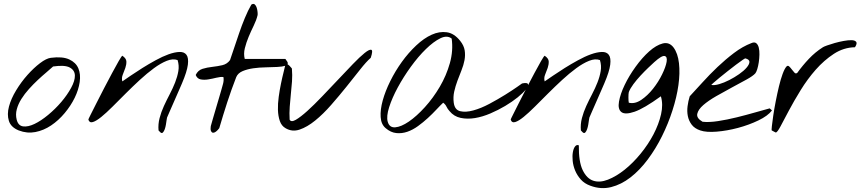

<svg xmlns="http://www.w3.org/2000/svg" viewBox="-20 -686 4462 994"><path d="M77.1 -10.7Q36.1 -27.3 25.9 -60.5Q15.6 -93.8 26.4 -134.3Q37.1 -174.8 63.5 -218.3Q89.8 -261.7 122.1 -297.9Q154.3 -334 187 -358.9Q219.7 -383.8 243.2 -386.7Q303.7 -394.5 338.4 -378.4Q373 -362.3 385.7 -332Q398.4 -301.8 392.6 -261.2Q386.7 -220.7 366.7 -179.7Q346.7 -138.7 314.9 -100.6Q283.2 -62.5 244.6 -36.6Q206.1 -10.7 163.1 -2.4Q120.1 5.9 77.1 -10.7ZM66.4 -66.4Q74.2 -35.2 99.6 -31.7Q125 -28.3 158.7 -44.4Q192.4 -60.5 229.5 -91.3Q266.6 -122.1 297.4 -158.2Q328.1 -194.3 348.1 -231Q368.2 -267.6 367.7 -294.9Q367.2 -322.3 341.3 -336.4Q315.4 -350.6 254.9 -341.8Q241.2 -329.1 219.7 -311Q198.2 -293 175.3 -271.5Q152.3 -250 129.9 -225.1Q107.4 -200.2 90.8 -173.8Q74.2 -147.5 66.9 -120.1Q59.6 -92.8 66.4 -66.4Z M800.8 -10.7Q797.9 -43 806.2 -74.7Q814.5 -106.4 828.6 -137.2Q842.8 -168 858.9 -198.7Q875 -229.5 886.7 -259.3Q898.4 -289.1 903.3 -317.9Q908.2 -346.7 899.4 -375Q875 -383.8 843.3 -371.1Q811.5 -358.4 776.4 -332.5Q741.2 -306.6 703.6 -272Q666 -237.3 630.4 -201.7Q594.7 -166 562.5 -133.8Q530.3 -101.6 504.4 -80.6Q478.5 -59.6 460.9 -54.2Q443.4 -48.8 437.5 -66.4Q436.5 -67.4 448.7 -91.3Q460.9 -115.2 479 -151.4Q497.1 -187.5 519 -229.5Q541 -271.5 560.5 -308.1Q580.1 -344.7 594.7 -370.1Q609.4 -395.5 613.3 -397.5Q633.8 -383.8 634.3 -367.7Q634.8 -351.6 628.9 -334.5Q623 -317.4 615.7 -299.8Q608.4 -282.2 613.3 -264.6Q628.9 -275.4 656.7 -294.4Q684.6 -313.5 717.3 -334Q750 -354.5 785.6 -374Q821.3 -393.6 852.5 -404.8Q883.8 -416 908.7 -417Q933.6 -418 945.3 -402.3Q957 -386.7 952.6 -351.1Q948.2 -315.4 921.9 -253.9Q918.9 -247.1 907.7 -221.2Q896.5 -195.3 883.3 -165.5Q870.1 -135.7 858.9 -109.9Q847.7 -84 844.7 -77.1Q843.8 -73.2 842.3 -63Q840.8 -52.7 838.9 -40.5Q836.9 -28.3 833 -17.1Q829.1 -5.9 823.2 0Q817.4 5.9 809.6 -1.5Q801.8 -8.8 800.8 -10.7Z M1071.3 -10.7Q1070.3 -12.7 1070.3 -21.5Q1070.3 -30.3 1071.3 -33.2Q1074.2 -43.9 1082 -70.8Q1089.8 -97.7 1098.6 -127.4Q1107.4 -157.2 1115.2 -183.6Q1123 -210 1126 -220.7Q1129.9 -234.4 1134.8 -252.4Q1139.6 -270.5 1136.7 -287.1Q1122.1 -289.1 1100.6 -283.7Q1079.1 -278.3 1058.1 -274.9Q1037.1 -271.5 1019 -274.9Q1001 -278.3 993.2 -297.9Q1004.9 -322.3 1028.3 -329.6Q1051.8 -336.9 1079.1 -339.8Q1106.4 -342.8 1131.3 -348.6Q1156.2 -354.5 1170.9 -375Q1179.7 -400.4 1191.9 -437Q1204.1 -473.6 1217.8 -513.7Q1231.4 -553.7 1247.6 -592.8Q1263.7 -631.8 1281.2 -662.1Q1292 -668.9 1298.8 -663.1Q1305.7 -657.2 1309.1 -646Q1312.5 -634.8 1313.5 -623Q1314.5 -611.3 1313.5 -607.4Q1307.6 -582 1293.5 -553.2Q1279.3 -524.4 1267.1 -495.1Q1254.9 -465.8 1247.6 -436.5Q1240.2 -407.2 1247.1 -380.9H1457Q1458 -380.9 1461.9 -374.5Q1465.8 -368.2 1468.8 -364.3Q1473.6 -350.6 1458 -345.7Q1442.4 -340.8 1416 -339.4Q1389.6 -337.9 1356 -337.4Q1322.3 -336.9 1291.5 -332.5Q1260.7 -328.1 1236.3 -317.9Q1211.9 -307.6 1203.1 -287.1Q1177.7 -221.7 1156.2 -155.8Q1134.8 -89.8 1115.2 -22.5Q1113.3 -19.5 1107.4 -13.2Q1101.6 -6.8 1094.7 -2.4Q1087.9 2 1081.5 1Q1075.2 0 1071.3 -10.7Z M1458 -22.5Q1437.5 -34.2 1428.7 -59.6Q1419.9 -85 1418.9 -117.2Q1418 -149.4 1422.9 -184.6Q1427.7 -219.7 1434.6 -252.9Q1441.4 -286.1 1448.2 -312.5Q1455.1 -338.9 1458 -353.5Q1462.9 -356.4 1468.3 -353.5Q1473.6 -350.6 1479 -345.2Q1484.4 -339.8 1487.8 -335.4Q1491.2 -331.1 1491.2 -331.1Q1494.1 -296.9 1491.7 -264.2Q1489.3 -231.4 1485.8 -199.2Q1482.4 -167 1480 -133.8Q1477.5 -100.6 1479.5 -66.4Q1487.3 -51.8 1511.7 -65.9Q1536.1 -80.1 1571.3 -111.8Q1606.4 -143.6 1647.9 -187Q1689.5 -230.5 1730 -273.4Q1770.5 -316.4 1806.6 -354Q1842.8 -391.6 1867.7 -411.6Q1892.6 -431.6 1902.3 -428.2Q1912.1 -424.8 1899.4 -386.7Q1876 -366.2 1843.8 -325.2Q1811.5 -284.2 1773.4 -236.8Q1735.4 -189.5 1694.3 -142.6Q1653.3 -95.7 1611.8 -62Q1570.3 -28.3 1531.2 -15.1Q1492.2 -2 1458 -22.5Z M1976.6 -22.5Q1953.1 -42 1950.7 -80.1Q1948.2 -118.2 1961.4 -166Q1974.6 -213.9 2000.5 -266.1Q2026.4 -318.4 2060.5 -365.7Q2094.7 -413.1 2134.8 -450.7Q2174.8 -488.3 2214.8 -506.3Q2254.9 -524.4 2293 -519Q2331.1 -513.7 2362.3 -474.6Q2381.8 -450.2 2385.7 -425.3Q2389.6 -400.4 2384.8 -374.5Q2379.9 -348.6 2369.1 -321.8Q2358.4 -294.9 2348.1 -267.6Q2337.9 -240.2 2331.5 -211.9Q2325.2 -183.6 2329.1 -154.3Q2334 -117.2 2362.3 -110.4Q2390.6 -103.5 2430.2 -114.3Q2469.7 -125 2513.7 -148.4Q2557.6 -171.9 2595.2 -195.3Q2632.8 -218.8 2657.7 -236.3Q2682.6 -253.9 2682.6 -253.9Q2710 -259.8 2713.4 -250.5Q2716.8 -241.2 2702.6 -223.1Q2688.5 -205.1 2660.2 -182.1Q2631.8 -159.2 2595.7 -137.7Q2559.6 -116.2 2518.6 -98.6Q2477.5 -81.1 2438.5 -74.7Q2399.4 -68.4 2364.7 -75.7Q2330.1 -83 2307.6 -110.4Q2296.9 -122.1 2291.5 -133.8Q2286.1 -145.5 2274.4 -154.3Q2259.8 -140.6 2239.3 -118.7Q2218.8 -96.7 2194.8 -74.7Q2170.9 -52.7 2144 -33.2Q2117.2 -13.7 2088.9 -3.9Q2060.5 5.9 2031.7 2.9Q2002.9 0 1976.6 -22.5ZM1987.3 -55.7Q1996.1 -24.4 2026.4 -26.9Q2056.6 -29.3 2096.7 -56.6Q2136.7 -84 2179.7 -131.3Q2222.7 -178.7 2256.8 -236.8Q2291 -294.9 2309.1 -359.4Q2327.1 -423.8 2318.4 -486.3Q2294.9 -504.9 2259.8 -487.8Q2224.6 -470.7 2185.1 -432.1Q2145.5 -393.6 2106.9 -340.3Q2068.4 -287.1 2039.1 -232.9Q2009.8 -178.7 1994.6 -130.9Q1979.5 -83 1987.3 -55.7Z M2987.3 -10.7Q2984.4 -43 2992.7 -74.7Q3001 -106.4 3015.1 -137.2Q3029.3 -168 3045.4 -198.7Q3061.5 -229.5 3073.2 -259.3Q3085 -289.1 3089.8 -317.9Q3094.7 -346.7 3085.9 -375Q3061.5 -383.8 3029.8 -371.1Q2998 -358.4 2962.9 -332.5Q2927.7 -306.6 2890.1 -272Q2852.5 -237.3 2816.9 -201.7Q2781.2 -166 2749 -133.8Q2716.8 -101.6 2690.9 -80.6Q2665 -59.6 2647.5 -54.2Q2629.9 -48.8 2624 -66.4Q2623 -67.4 2635.3 -91.3Q2647.5 -115.2 2665.5 -151.4Q2683.6 -187.5 2705.6 -229.5Q2727.5 -271.5 2747.1 -308.1Q2766.6 -344.7 2781.2 -370.1Q2795.9 -395.5 2799.8 -397.5Q2820.3 -383.8 2820.8 -367.7Q2821.3 -351.6 2815.4 -334.5Q2809.6 -317.4 2802.2 -299.8Q2794.9 -282.2 2799.8 -264.6Q2815.4 -275.4 2843.3 -294.4Q2871.1 -313.5 2903.8 -334Q2936.5 -354.5 2972.2 -374Q3007.8 -393.6 3039.1 -404.8Q3070.3 -416 3095.2 -417Q3120.1 -418 3131.8 -402.3Q3143.6 -386.7 3139.2 -351.1Q3134.8 -315.4 3108.4 -253.9Q3105.5 -247.1 3094.2 -221.2Q3083 -195.3 3069.8 -165.5Q3056.6 -135.7 3045.4 -109.9Q3034.2 -84 3031.2 -77.1Q3030.3 -73.2 3028.8 -63Q3027.3 -52.7 3025.4 -40.5Q3023.4 -28.3 3019.5 -17.1Q3015.6 -5.9 3009.8 0Q3003.9 5.9 2996.1 -1.5Q2988.3 -8.8 2987.3 -10.7Z M3036.1 275.4Q3005.9 264.6 2986.8 243.2Q2967.8 221.7 2957.5 196.8Q2947.3 171.9 2944.8 146.5Q2942.4 121.1 2945.8 101.6Q2949.2 82 2957.5 71.8Q2965.8 61.5 2976.6 66.4Q2975.6 151.4 2996.6 194.8Q3017.6 238.3 3051.3 249.5Q3085 260.7 3127.4 244.1Q3169.9 227.5 3213.4 192.9Q3256.8 158.2 3296.4 109.9Q3335.9 61.5 3363.3 9.3Q3390.6 -43 3402.3 -94.2Q3414.1 -145.5 3401.4 -187.5Q3313.5 -124 3264.6 -107.4Q3215.8 -90.8 3196.8 -106Q3177.7 -121.1 3184.6 -160.2Q3191.4 -199.2 3213.9 -246.1Q3236.3 -293 3270.5 -340.3Q3304.7 -387.7 3340.8 -419.9Q3377 -452.1 3410.6 -460.9Q3444.3 -469.7 3466.8 -440.4Q3489.3 -410.2 3495.1 -358.9Q3501 -307.6 3492.2 -245.1Q3483.4 -182.6 3461.4 -114.3Q3439.5 -45.9 3407.2 19Q3375 84 3333.5 139.6Q3292 195.3 3244.1 232.4Q3196.3 269.5 3143.6 282.7Q3090.8 295.9 3036.1 275.4ZM3235.4 -209Q3234.4 -206.1 3233.9 -198.2Q3233.4 -190.4 3233.4 -181.6Q3233.4 -172.9 3233.9 -165Q3234.4 -157.2 3235.4 -154.3Q3266.6 -146.5 3299.8 -168.9Q3333 -191.4 3360.8 -226.6Q3388.7 -261.7 3407.7 -300.8Q3426.8 -339.8 3431.2 -366.2Q3435.5 -392.6 3420.9 -396Q3406.2 -399.4 3367.2 -364.3Q3355.5 -353.5 3335.9 -335Q3316.4 -316.4 3296.4 -294.9Q3276.4 -273.4 3259.3 -250.5Q3242.2 -227.5 3235.4 -209Z M3605.5 -10.7Q3576.2 -20.5 3561 -40.5Q3545.9 -60.5 3541 -85Q3536.1 -109.4 3539.6 -136.2Q3543 -163.1 3550.8 -187.5Q3580.1 -218.8 3616.7 -259.3Q3653.3 -299.8 3694.3 -338.9Q3735.4 -377.9 3779.8 -411.6Q3824.2 -445.3 3870.1 -462.9Q3885.7 -469.7 3895 -462.4Q3904.3 -455.1 3908.2 -439.5Q3912.1 -423.8 3911.6 -403.3Q3911.1 -382.8 3908.2 -363.3Q3905.3 -343.8 3900.4 -328.1Q3895.5 -312.5 3890.6 -306.6Q3878.9 -293 3845.2 -274.4Q3811.5 -255.9 3770.5 -233.9Q3729.5 -211.9 3688.5 -188.5Q3647.5 -165 3621.1 -142.1Q3594.7 -119.1 3589.8 -96.7Q3585 -74.2 3617.2 -55.7Q3650.4 -51.8 3697.8 -59.1Q3745.1 -66.4 3794.4 -78.6Q3843.8 -90.8 3889.6 -104Q3935.5 -117.2 3964.8 -125L3976.6 -114.3Q3955.1 -85.9 3906.2 -62.5Q3857.4 -39.1 3800.8 -23.9Q3744.1 -8.8 3690.4 -4.4Q3636.7 0 3605.5 -10.7ZM3838.9 -383.8Q3837.9 -384.8 3824.2 -375.5Q3810.5 -366.2 3790.5 -351.1Q3770.5 -335.9 3747.6 -317.9Q3724.6 -299.8 3705.6 -284.2Q3686.5 -268.6 3673.8 -257.3Q3661.1 -246.1 3663.1 -246.1Q3678.7 -243.2 3703.6 -250.5Q3728.5 -257.8 3755.4 -271.5Q3782.2 -285.2 3806.6 -302.2Q3831.1 -319.3 3845.2 -335.9Q3859.4 -352.5 3859.9 -365.2Q3860.4 -377.9 3838.9 -383.8Z M3975.6 -10.7Q3973.6 -11.7 3976.1 -33.7Q3978.5 -55.7 3983.4 -88.9Q3988.3 -122.1 3996.1 -162.1Q4003.9 -202.1 4012.7 -238.8Q4021.5 -275.4 4031.7 -303.2Q4042 -331.1 4051.8 -341.8Q4058.6 -348.6 4065.4 -342.3Q4072.3 -335.9 4079.1 -326.7Q4085.9 -317.4 4092.8 -310.1Q4099.6 -302.7 4107.4 -308.6Q4134.8 -346.7 4167.5 -381.3Q4200.2 -416 4240.2 -441.4Q4244.1 -444.3 4261.7 -450.7Q4279.3 -457 4301.8 -463.4Q4324.2 -469.7 4348.1 -474.1Q4372.1 -478.5 4389.2 -478Q4406.2 -477.5 4412.6 -469.2Q4418.9 -460.9 4406.2 -441.4Q4347.7 -440.4 4296.9 -407.2Q4246.1 -374 4203.1 -325.2Q4160.2 -276.4 4125 -219.2Q4089.8 -162.1 4064 -113.3Q4038.1 -64.5 4021 -32.2Q4003.9 0 3996.1 0Q3995.1 0 3987.3 -4.4Q3979.5 -8.8 3975.6 -10.7Z"/></svg>

Font: Nothing You Could Do
Style: Regular
Weight: 400
Version: Version 1.005